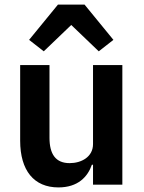

<svg xmlns="http://www.w3.org/2000/svg" viewBox="-20 -806 628 838"><path d="M386 0H514V-522H386V-177C386 -121 335 -94 284 -94C223 -94 196 -133 196 -205V-522H68V-192C68 -62 128 12 235 12C321 12 363 -35 381 -87H386ZM233 -786 107 -632 171 -582 291 -697 411 -582 475 -632 349 -786Z"/></svg>

Font: IBM Plex Thai Looped SemiBold
Style: Regular
Weight: 600
Designer: Mike Abbink, Paul van der Laan, Pieter van Rosmalen, Ben Mitchell, Mark Frömberg
Foundry: Bold Monday
Version: Version 1.0